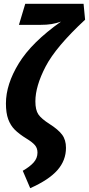

<svg xmlns="http://www.w3.org/2000/svg" viewBox="-20 -762 465 1004"><path d="M99 131Q136 110 156 87.5Q176 65 176 36Q176 13 163 -2.5Q150 -18 119 -37Q80 -61 57.5 -83.5Q35 -106 23 -138.5Q11 -171 11 -221Q11 -321 78.5 -431Q146 -541 299 -649Q273 -640 249 -636Q225 -632 190 -632H79L112 -742H417L425 -659Q272 -517 218.5 -414Q165 -311 165 -232Q165 -187 180.5 -164Q196 -141 240 -113Q284 -85 304.5 -58Q325 -31 325 11Q325 77 280 128Q235 179 138 222Z"/></svg>

Font: Fira Sans Extra Condensed
Style: Bold Italic
Weight: 700
Width: 3
Italic angle: -8°
Designer: Carrois Corporate & Edenspiekermann AG
Foundry: Carrois Corporate GbR & Edenspiekermann AG
Version: Version 4.203